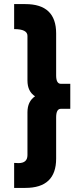

<svg xmlns="http://www.w3.org/2000/svg" viewBox="-20 -777 400 937"><path d="M49 18 70 19Q114 19 114 -20V-229Q114 -282 151 -307Q114 -331 114 -384V-602Q114 -635 49 -635V-757H104Q254 -757 254 -614V-409Q254 -368 277 -368H323V-246H277Q254 -246 254 -204V-3Q254 140 104 140H49Z"/></svg>

Font: Montreal
Style: Bold
Weight: 700
Designer: Julieta Ulanovsky, usr_local_share
Foundry: Julieta Ulanovsky, usr_local_share
Version: Version 2.001